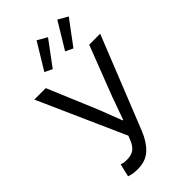

<svg xmlns="http://www.w3.org/2000/svg" viewBox="-267 -956 1048 1048"><g transform="rotate(-45 257.0 -432.0)"><path d="M135.7 12Q114.1 12 99.4 9.3Q84.7 6.5 70.9 1.8L88.3 -72.9Q96.7 -69.9 106.2 -68Q115.8 -66.2 130.2 -66.2Q162.4 -66.2 182.1 -79.1Q201.8 -92 214.5 -119.4L228.8 -153.6L5.1 -656.3H93.5L216 -364.4L265.7 -235H269.7L316.1 -364.4L428.8 -656.3H513.5L298.6 -119.2Q274.2 -58.5 236.1 -23.3Q198.1 12 135.7 12ZM193.6 -702.6 150 -723.7 242.6 -876.3 298.8 -844.1ZM353.6 -702.6 310.1 -723.7 402.7 -876.3 458.9 -844.1Z"/></g></svg>

Font: Source Sans 3 Variable
Style: Regular
Weight: 200
Designer: Paul D. Hunt
Foundry: Adobe Systems Incorporated
Version: Version 3.026